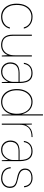

<svg xmlns="http://www.w3.org/2000/svg" viewBox="1274 -2034 772 3359"><g transform="rotate(90 1659.5 -354.0)"><path d="M271 12Q203 12 151.5 -22Q100 -56 72 -117Q44 -178 44 -258Q44 -348 73.5 -410.5Q103 -473 154.5 -505.5Q206 -538 271 -538Q357 -538 412 -494.5Q467 -451 480 -385H458Q445 -446 395.5 -482Q346 -518 271 -518Q218 -518 171 -490.5Q124 -463 95 -406Q66 -349 66 -258Q66 -193 83.5 -146Q101 -99 130.5 -68.5Q160 -38 196.5 -23Q233 -8 271 -8Q316 -8 355.5 -23.5Q395 -39 422.5 -69Q450 -99 458 -141H480Q467 -76 413.5 -32Q360 12 271 12Z M768 12Q714 12 673 -8.5Q632 -29 609 -73.5Q586 -118 586 -191V-526H606V-196Q606 -99 645.5 -53.5Q685 -8 768 -8Q821 -8 861 -33Q901 -58 924 -106Q947 -154 947 -224V-526H967V0H951L944 -107Q919 -45 873 -16.5Q827 12 768 12Z M1234 12Q1183 12 1146.5 -10Q1110 -32 1090.5 -68Q1071 -104 1071 -145Q1071 -205 1094 -241.5Q1117 -278 1158.5 -294.5Q1200 -311 1254 -311H1412Q1412 -374 1397.5 -420.5Q1383 -467 1349 -492.5Q1315 -518 1256 -518Q1192 -518 1150.5 -486Q1109 -454 1098 -386H1078Q1086 -439 1111.5 -472.5Q1137 -506 1175 -522Q1213 -538 1256 -538Q1326 -538 1364 -507.5Q1402 -477 1417 -426Q1432 -375 1432 -312V0H1416L1410 -111Q1403 -98 1390.5 -77Q1378 -56 1358 -36Q1338 -16 1307.5 -2Q1277 12 1234 12ZM1234 -8Q1279 -8 1312 -26.5Q1345 -45 1367.5 -74Q1390 -103 1401 -135.5Q1412 -168 1412 -197V-293H1259Q1197 -293 1160.5 -274Q1124 -255 1108.5 -222Q1093 -189 1093 -145Q1093 -109 1110 -77.5Q1127 -46 1159 -27Q1191 -8 1234 -8Z M1762 12Q1693 12 1642.5 -23.5Q1592 -59 1564.5 -121.5Q1537 -184 1537 -264Q1537 -344 1565 -406Q1593 -468 1643.5 -503Q1694 -538 1761 -538Q1841 -538 1896 -492Q1951 -446 1980 -350V-720H2000V0H1984L1981 -176Q1970 -121 1940 -79Q1910 -37 1864.5 -12.5Q1819 12 1762 12ZM1762 -8Q1827 -8 1873.5 -40Q1920 -72 1945 -129.5Q1970 -187 1970 -263Q1970 -337 1945 -394.5Q1920 -452 1873 -485Q1826 -518 1761 -518Q1704 -518 1658 -487Q1612 -456 1585.5 -399Q1559 -342 1559 -263Q1559 -185 1585.5 -128Q1612 -71 1658 -39.5Q1704 -8 1762 -8Z M2142 0V-526H2158L2162 -417Q2185 -464 2215 -490Q2245 -516 2285 -527Q2325 -538 2378 -538V-520H2360Q2333 -520 2299 -512.5Q2265 -505 2233.5 -483.5Q2202 -462 2182 -420.5Q2162 -379 2162 -311V0Z M2601 12Q2550 12 2513.5 -10Q2477 -32 2457.5 -68Q2438 -104 2438 -145Q2438 -205 2461 -241.5Q2484 -278 2525.5 -294.5Q2567 -311 2621 -311H2779Q2779 -374 2764.5 -420.5Q2750 -467 2716 -492.5Q2682 -518 2623 -518Q2559 -518 2517.5 -486Q2476 -454 2465 -386H2445Q2453 -439 2478.5 -472.5Q2504 -506 2542 -522Q2580 -538 2623 -538Q2693 -538 2731 -507.5Q2769 -477 2784 -426Q2799 -375 2799 -312V0H2783L2777 -111Q2770 -98 2757.5 -77Q2745 -56 2725 -36Q2705 -16 2674.5 -2Q2644 12 2601 12ZM2601 -8Q2646 -8 2679 -26.5Q2712 -45 2734.5 -74Q2757 -103 2768 -135.5Q2779 -168 2779 -197V-293H2626Q2564 -293 2527.5 -274Q2491 -255 2475.5 -222Q2460 -189 2460 -145Q2460 -109 2477 -77.5Q2494 -46 2526 -27Q2558 -8 2601 -8Z M3101 12Q3047 12 3004.5 -5.5Q2962 -23 2935.5 -60Q2909 -97 2903 -155H2925Q2928 -103 2953 -70.5Q2978 -38 3017.5 -23Q3057 -8 3101 -8Q3143 -8 3175.5 -25Q3208 -42 3226.5 -71Q3245 -100 3245 -134Q3245 -181 3229 -205.5Q3213 -230 3180.5 -243Q3148 -256 3096 -267Q3051 -275 3019 -287.5Q2987 -300 2967 -317Q2947 -334 2937.5 -356.5Q2928 -379 2928 -408Q2928 -447 2947.5 -476Q2967 -505 3004 -521.5Q3041 -538 3094 -538Q3159 -538 3204.5 -501Q3250 -464 3257 -390H3235Q3232 -447 3195.5 -482.5Q3159 -518 3094 -518Q3021 -518 2985.5 -487.5Q2950 -457 2950 -408Q2950 -382 2961 -359Q2972 -336 3003 -318Q3034 -300 3092 -288Q3142 -277 3181.5 -263.5Q3221 -250 3244 -221.5Q3267 -193 3267 -137Q3267 -97 3247 -63Q3227 -29 3189.5 -8.5Q3152 12 3101 12Z"/></g></svg>

Font: DM Sans 9pt Thin
Style: Regular
Weight: 250
Version: Version 4.004;gftools[0.9.30]